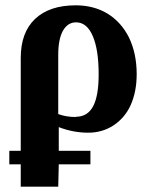

<svg xmlns="http://www.w3.org/2000/svg" viewBox="-20 -489 575 722"><path d="M201 129 199 213H58V129H15V78H58V-271Q58 -367 112 -418Q166 -469 265 -469Q332 -469 384 -438Q436 -406 465 -348Q494 -288 494 -210Q494 -144 471 -93Q449 -45 406 -17Q364 10 312 10Q255 10 201 -11V78H320V129ZM265 -49 266 -50Q309 -50 330 -89Q351 -128 351 -209Q351 -302 329 -353Q307 -405 266 -405Q235 -405 217 -374Q199 -342 199 -283V-60Q229 -49 265 -49Z"/></svg>

Font: Libra Serif Modern
Style: Bold
Weight: 700
Designer: Stefan Peev, Context Ltd
Foundry: Ascender Corporation
Version: Version 1.000